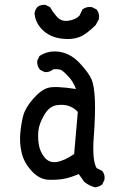

<svg xmlns="http://www.w3.org/2000/svg" viewBox="-20 -761 540 818"><path d="M385.7 37.1Q360.4 31.2 338.9 13.7L315.4 -19.5Q284.2 -5.9 256.3 0Q228.5 5.9 188.5 4.9Q148.4 3.9 115.2 -32.2Q82 -68.4 72.3 -109.9Q62.5 -151.4 66.4 -193.4Q70.3 -235.4 79.1 -268.6Q87.9 -301.8 121.1 -339.8Q154.3 -377.9 184.6 -386.7Q214.8 -395.5 303.7 -381.8Q292 -413.1 272.9 -433.6Q253.9 -454.1 244.1 -460.9Q234.4 -467.8 207 -465.8Q191.4 -452.1 169.9 -454.1L150.4 -463.9Q136.7 -479.5 138.7 -502.9L148.4 -522.5Q187.5 -547.9 234.9 -540Q282.2 -532.2 320.3 -491.2Q358.4 -450.2 370.1 -422.9Q381.8 -395.5 384.3 -334Q386.7 -272.5 379.4 -175.8Q372.1 -79.1 391.6 -44.9L415 -33.2Q428.7 -17.6 424.8 5.9L415 25.4Q401.4 35.2 385.7 37.1ZM295.9 -104.5 311.5 -284.2Q295.9 -301.8 272.9 -309.6Q250 -317.4 219.7 -312.5Q189.5 -307.6 168 -270.5Q146.5 -233.4 143.6 -204.1Q140.6 -174.8 145.5 -144.5Q150.4 -114.3 169.9 -90.3Q189.5 -66.4 220.7 -70.8Q252 -75.2 295.9 -104.5ZM250 -595.7Q222.7 -597.7 198.2 -608.4Q173.8 -619.1 154.3 -640.6Q130.9 -668 127 -703.1Q128.9 -718.8 138.7 -730.5Q152.3 -742.2 173.8 -740.2L193.4 -730.5Q205.1 -709 223.6 -688.5Q242.2 -668 272.9 -672.9Q303.7 -677.7 319.3 -695.3L331.1 -720.7Q348.6 -734.4 372.1 -730.5L391.6 -720.7Q405.3 -703.1 401.4 -679.7L387.7 -654.3Q346.7 -613.3 316.4 -602.5Q286.1 -591.8 250 -595.7Z"/></svg>

Font: NaikaiFont
Style: Regular
Weight: 400
Version: Version 1.67